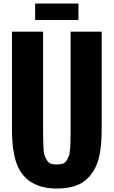

<svg xmlns="http://www.w3.org/2000/svg" viewBox="-20 -1060 649 1097"><path d="M48.3 -326.7V-878.9H226.1V-332Q226.1 -194.3 233.4 -175.8Q240.2 -157.2 249 -143.1Q257.8 -128.9 271.5 -124.5Q285.2 -120.1 304.7 -120.1Q324.2 -120.1 337.9 -124.5Q351.6 -128.9 360.4 -142.6Q369.1 -156.2 373.5 -168.9Q383.3 -193.4 383.3 -293.5V-878.9H561V-326.7Q561 -187.5 532.2 -119.1Q503.4 -50.8 449.7 -16.6Q395.5 17.1 304.7 17.1Q134.3 16.6 79.1 -115.2Q48.3 -188.5 48.3 -326.7ZM180.7 -945.8V-1040H428.2V-945.8Z"/></svg>

Font: Oswald-Bold
Style: Bold
Weight: 700
Designer: vernon adams
Foundry: vernon adams
Version: Version 2.002; ttfautohint (v0.92.18-e454-dirty) -l 8 -r 50 